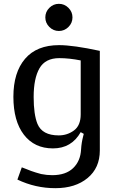

<svg xmlns="http://www.w3.org/2000/svg" viewBox="-20 -764 620 1004"><path d="M402 -73Q354 12 257 12Q160 12 105 -59.5Q50 -131 50 -258Q50 -385 111 -456.5Q172 -528 289 -528Q363 -528 502 -498V23Q502 114 438 167Q374 220 269.5 220Q165 220 71 175L94 111Q99 113 117.5 120Q136 127 143 130Q150 133 167 138Q184 143 195 146Q224 152 253 152Q324 152 362.5 115Q401 78 404 17Q406 -18 415 -52L418 -64ZM287 -56Q332 -56 367 -82Q402 -108 402 -166V-448Q342 -460 290 -460Q217 -460 186.5 -407Q156 -354 156 -257Q156 -165 176 -116Q201 -56 287 -56ZM238 -623Q217 -644 217 -673Q217 -702 238 -723Q259 -744 288 -744Q317 -744 338 -723Q359 -702 359 -673Q359 -644 338 -623Q317 -602 288 -602Q259 -602 238 -623Z"/></svg>

Font: Voces
Style: Regular
Weight: 400
Designer: Ana Paula Megda, Pablo Ugerman
Foundry: Ana Paula Megda, Pablo Ugerman
Version: Version 1.003